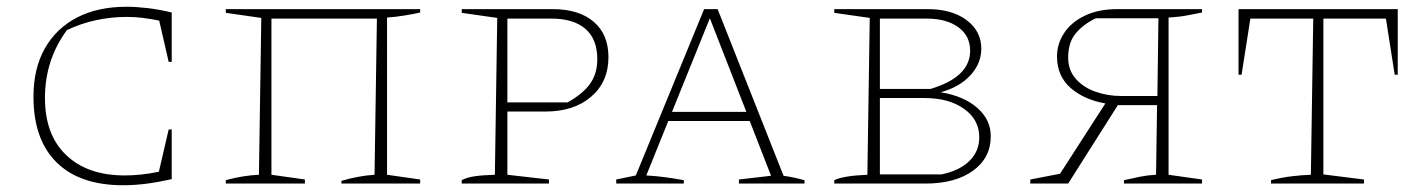

<svg xmlns="http://www.w3.org/2000/svg" viewBox="-20 -543 4221 568"><path d="M344 5Q216 5 147.5 -62.5Q79 -130 79 -257Q79 -340 112.5 -399.5Q146 -459 207.5 -491Q269 -523 354 -523Q383 -523 417 -519Q451 -515 488 -506V-360H479L451 -482Q427 -487 403 -490Q379 -493 355 -493Q310 -493 265 -483.5Q220 -474 178 -454Q113 -366 113 -253Q113 -144 176 -84Q239 -24 349 -24Q371 -24 396.5 -26.5Q422 -29 450 -35L479 -160H488V-13Q448 -4 413 0.5Q378 5 344 5Z M783 -488V-26L882 -12V0H648V-10Q673 -17 698 -21Q723 -25 746 -26L753 -490L648 -505V-516H1223V-506Q1201 -501 1176 -497Q1151 -493 1125 -491V-26L1223 -12V0H990V-8Q1041 -23 1088 -26L1095 -488Z M1615 -516Q1693 -516 1736.5 -478.5Q1780 -441 1780 -374Q1780 -301 1729 -257Q1678 -213 1593 -213H1481V-26L1604 -12V0H1346V-10Q1360 -18 1384 -21.5Q1408 -25 1444 -26L1451 -490L1346 -505V-516ZM1611 -488H1481V-240H1659Q1704 -265 1725.5 -295Q1747 -325 1747 -368Q1747 -427 1712 -457.5Q1677 -488 1611 -488Z M2298 -23Q2310 -21 2316.5 -20Q2323 -19 2332 -17Q2341 -15 2360 -10V0H2166V-12L2261 -23L2198 -185H1957L1892 -24Q1924 -22 1949.5 -18.5Q1975 -15 2003 -10V0H1803V-12L1861 -24L2063 -516H2103ZM1968 -212H2188L2080 -489Z M2763 -270Q2831 -259 2871 -224Q2911 -189 2911 -140Q2911 -76 2858.5 -38Q2806 0 2718 0H2448V-10Q2474 -23 2546 -26L2553 -490L2448 -505V-516H2725Q2796 -516 2839.5 -483.5Q2883 -451 2883 -399Q2883 -356 2851.5 -321Q2820 -286 2763 -270ZM2721 -488H2583V-280H2733Q2850 -315 2850 -393Q2850 -437 2815 -462.5Q2780 -488 2721 -488ZM2715 -253H2583V-27H2765Q2818 -38 2847.5 -66.5Q2877 -95 2877 -137Q2877 -189 2832 -221Q2787 -253 2715 -253Z M3028 0V-12L3116 -29L3250 -237Q3187 -248 3147 -283Q3107 -318 3107 -376Q3107 -414 3128.5 -446Q3150 -478 3190 -497Q3230 -516 3285 -516H3536V-506Q3516 -502 3492.5 -497.5Q3469 -493 3437 -491V-26L3536 -12V0H3305V-10Q3331 -16 3354 -20.5Q3377 -25 3400 -26L3403 -232H3287L3140 0ZM3297 -259H3404L3407 -489H3222Q3186 -472 3163 -445Q3140 -418 3140 -373Q3140 -336 3162 -310.5Q3184 -285 3220 -272Q3256 -259 3297 -259Z M4115 -516V-322H4106L4080 -488H3895V-27L4015 -12V0H3740V-10Q3772 -18 3801 -21.5Q3830 -25 3858 -26L3865 -488H3679L3653 -322H3644V-516Z"/></svg>

Font: Piazzolla SC Thin
Style: Regular
Weight: 100
Designer: Juan Pablo del Peral
Foundry: Huerta Tipografica
Version: Version 1.330